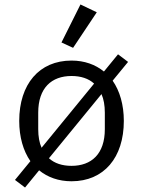

<svg xmlns="http://www.w3.org/2000/svg" viewBox="-20 -799 640 859"><path d="M92 40 155 -37C193 -6 242 12 300 12C445 12 534 -94 534 -258C534 -330 516 -392 484 -438L553 -522L508 -556L445 -479C407 -510 358 -528 300 -528C155 -528 66 -422 66 -258C66 -186 84 -124 116 -78L47 6ZM300 -459C341 -459 376 -448 401 -425L166 -138C156 -160 151 -189 151 -221V-295C151 -406 211 -459 300 -459ZM300 -57C259 -57 224 -68 199 -91L434 -378C444 -356 449 -327 449 -295V-221C449 -110 389 -57 300 -57ZM413 -744 340 -779 255 -609 307 -585Z"/></svg>

Font: IBM Plex Mono
Style: Regular
Weight: 400
Monospace: yes
Designer: Mike Abbink, Paul van der Laan, Pieter van Rosmalen
Foundry: Bold Monday
Version: Version 2.004